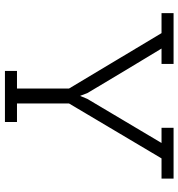

<svg xmlns="http://www.w3.org/2000/svg" viewBox="8 -748 740 797"><g transform="rotate(90 378.5 -350.0)"><path d="M487 0V-50H410V-266Q467 -362 524 -458Q581 -554 638 -650H722V-700H511V-650H574L391 -342L379 -313H378L367 -342Q321 -419 275 -496Q229 -573 182 -650H246V-700H35V-650H118Q176 -554 233 -458Q290 -362 348 -266V-50H275V0Z"/></g></svg>

Font: Josefin Slab Medium
Style: Regular
Weight: 500
Designer: Santiago Orozco
Foundry: Typemade
Version: Version 2.000